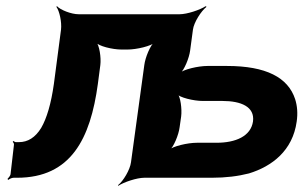

<svg xmlns="http://www.w3.org/2000/svg" viewBox="-20 -574 980 620"><path d="M296 -303 304 -364C307 -388 301 -428 290 -440L288 -438C298 -425 343 -414 373 -414H391C421 -414 468 -425 482 -438L480 -440C465 -428 449 -388 446 -364L403 -50C400 -26 378 11 361 24L362 26C380 14 422 0 446 0H664C709 0 749 -5 784 -14C859 -37 925 -88 938 -181C942 -208 940 -232 933 -254C910 -324 839 -361 713 -361H650C620 -361 572 -350 558 -337L560 -335C575 -347 591 -387 594 -411L603 -478C606 -502 630 -539 647 -552L644 -554C626 -542 584 -528 560 -528H234C210 -528 175 -542 164 -554L162 -552C172 -539 180 -502 177 -478L154 -303C145 -239 131 -192 113 -161C94 -130 70 -115 41 -115H34C30 -114 25 -117 24 -119L21 -116C23 -114 26 -110 25 -106L14 -11C13 -6 7 1 4 4L7 7C10 4 18 0 24 0H35C209 0 272 -126 296 -303ZM797 -182C790 -134 741 -113 679 -113H616C586 -113 538 -102 524 -89L526 -87C541 -99 557 -139 560 -163L565 -198C568 -222 563 -262 552 -274L549 -272C559 -259 605 -248 635 -248H698C759 -248 803 -229 797 -182Z"/></svg>

Font: Asimov
Style: EdgeWideIt
Weight: 500
Designer: Google
Version: Version 2.000980: 2014